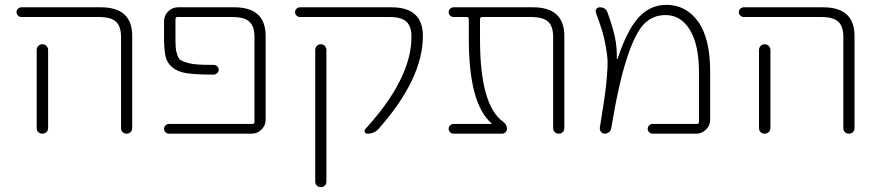

<svg xmlns="http://www.w3.org/2000/svg" viewBox="-20 -550 3609 790"><path d="M131 -344Q131 -354 137.5 -361Q144 -368 154 -368Q164 -368 171 -361Q178 -354 178 -344V-47V-23Q178 -13 171 -6.5Q164 0 154 0Q144 0 137.5 -6.5Q131 -13 131 -23V-47ZM68 -480Q60 -480 54 -486Q48 -492 48 -500Q48 -508 54 -514Q60 -520 68 -520H395Q524 -520 524 -402V-23Q524 -13 517.5 -6.5Q511 0 501 0Q491 0 484.5 -6.5Q478 -13 478 -23V-398Q478 -442 457 -461Q436 -480 387 -480Z M1019 -40Q1027 -40 1027 -49V-398Q1027 -442 1006 -461Q985 -480 936 -480H710Q702 -480 702 -471V-398Q702 -369 703 -354.5Q704 -340 709.5 -324Q715 -308 723.5 -302.5Q732 -297 751.5 -291.5Q771 -286 795 -284.5Q819 -283 860 -283Q868 -283 874 -277Q880 -271 880 -263Q880 -255 873.5 -249Q867 -243 859 -243Q788 -243 750 -248.5Q712 -254 689.5 -272.5Q667 -291 661 -318.5Q655 -346 655 -398V-463Q655 -486 672 -503Q689 -520 712 -520H944Q1073 -520 1073 -402V-57Q1073 -34 1056 -17Q1039 0 1016 0H675Q667 0 661 -6Q655 -12 655 -20Q655 -28 661 -34Q667 -40 675 -40Z M1277 -344Q1277 -354 1283.5 -361Q1290 -368 1300 -368Q1310 -368 1316.5 -361Q1323 -354 1323 -344V197Q1323 207 1316.5 213.5Q1310 220 1300 220Q1290 220 1283.5 213.5Q1277 207 1277 197ZM1214 -480Q1206 -480 1200 -486Q1194 -492 1194 -500Q1194 -508 1200 -514Q1206 -520 1214 -520H1591Q1720 -520 1720 -402Q1720 -226 1538 -20Q1520 0 1492 0Q1484 0 1481 -6.5Q1478 -13 1483 -19Q1673 -226 1673 -399Q1673 -442 1652 -461Q1631 -480 1583 -480Z M2002 -40Q2003 -40 2003 -41Q2003 -42 2002 -43Q1909 -124 1909 -389V-471Q1909 -480 1900 -480H1846Q1838 -480 1832 -486Q1826 -492 1826 -500Q1826 -508 1832 -514Q1838 -520 1846 -520H2173Q2302 -520 2302 -402V-23Q2302 -13 2295.5 -6.5Q2289 0 2279 0Q2269 0 2262.5 -6.5Q2256 -13 2256 -23V-398Q2256 -442 2235 -461Q2214 -480 2165 -480H1964Q1955 -480 1955 -471V-389Q1955 -118 2049 -50Q2066 -38 2066 -20Q2066 -12 2060 -6Q2054 0 2046 0H1846Q1838 0 1832 -6Q1826 -12 1826 -20Q1826 -28 1832 -34Q1838 -40 1846 -40Z M2448 -24Q2461 -106 2467 -145.5Q2473 -185 2477 -233Q2481 -281 2480 -301.5Q2479 -322 2472.5 -359Q2466 -396 2458 -422Q2450 -448 2432 -498Q2429 -506 2434 -513Q2439 -520 2448 -520Q2472 -520 2480 -498Q2501 -439 2510 -397.5Q2519 -356 2518 -308Q2518 -307 2519 -307Q2521 -307 2521 -308Q2560 -426 2607.5 -478Q2655 -530 2722 -530Q2803 -530 2852.5 -461Q2902 -392 2902 -255V-57Q2902 -34 2885 -17Q2868 0 2845 0H2665Q2657 0 2651 -6Q2645 -12 2645 -20Q2645 -28 2651 -34Q2657 -40 2665 -40H2848Q2856 -40 2856 -49V-252Q2856 -365 2819 -426.5Q2782 -488 2718 -488Q2666 -488 2630 -451.5Q2594 -415 2560 -312Q2526 -209 2495 -23Q2494 -13 2486 -6.5Q2478 0 2468 0Q2459 0 2453 -7.5Q2447 -15 2448 -24Z M3103 -344Q3103 -354 3109.5 -361Q3116 -368 3126 -368Q3136 -368 3143 -361Q3150 -354 3150 -344V-47V-23Q3150 -13 3143 -6.5Q3136 0 3126 0Q3116 0 3109.5 -6.5Q3103 -13 3103 -23V-47ZM3040 -480Q3032 -480 3026 -486Q3020 -492 3020 -500Q3020 -508 3026 -514Q3032 -520 3040 -520H3367Q3496 -520 3496 -402V-23Q3496 -13 3489.5 -6.5Q3483 0 3473 0Q3463 0 3456.5 -6.5Q3450 -13 3450 -23V-398Q3450 -442 3429 -461Q3408 -480 3359 -480Z"/></svg>

Font: Rounded Mplus 1c Light
Style: Regular
Weight: 300
Version: Version 1.059.20150529